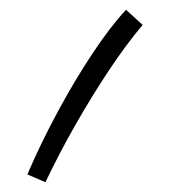

<svg xmlns="http://www.w3.org/2000/svg" viewBox="-20 -179 395 393"><path d="M73 194 36 178Q63 115 98 50Q133 -15 170 -70.5Q207 -126 238 -159L272 -128Q239 -89 204 -36.5Q169 16 135 75.5Q101 135 73 194Z"/></svg>

Font: Noto Sans Arabic SemCond Light
Style: Regular
Weight: 300
Width: 4
Designer: Monotype Design Team, Nadine Chahine, Nizar Qandah and Khaled Hosny
Foundry: Monotype Imaging Inc.
Version: Version 2.012; ttfautohint (v1.8.4.7-5d5b)